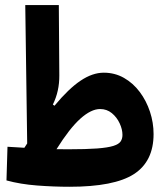

<svg xmlns="http://www.w3.org/2000/svg" viewBox="-20 -713 626 738"><path d="M247.1 4.9Q186.5 4.9 122.3 0Q58.1 -4.9 4.9 -19.5L8.8 -148.9Q24.9 -147.9 41 -147Q57.1 -146 73.7 -145Q79.1 -153.3 84.5 -161.6L77.1 -693.4H206.1L208 -423.3Q208.5 -362.3 183.1 -311L189.5 -306.6Q243.7 -372.1 289.6 -402.8Q335.4 -433.6 378.9 -433.6Q421.4 -433.6 456.5 -413.6Q491.7 -393.6 517.1 -359.6Q542.5 -325.7 556.4 -283.7Q570.3 -241.7 570.3 -197.8Q570.3 -92.8 494.9 -43.9Q419.4 4.9 247.1 4.9ZM197.3 -139.6Q220.7 -139.2 242.7 -139.2Q311.5 -139.2 353 -142.3Q394.5 -145.5 415.5 -152.1Q436.5 -158.7 443.6 -169.2Q450.7 -179.7 450.7 -194.3Q450.7 -215.8 439.9 -239Q429.2 -262.2 409.9 -278.1Q390.6 -293.9 364.7 -293.9Q330.1 -293.9 288.6 -256.6Q247.1 -219.2 197.3 -139.6Z"/></svg>

Font: CaskaydiaMono NF
Style: Bold
Weight: 700
Designer: Aaron Bell
Foundry: Saja Typeworks
Version: Version 2111.001; ttfautohint (v1.8.4);Nerd Fonts 3.1.1